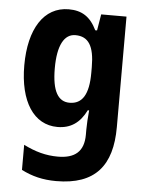

<svg xmlns="http://www.w3.org/2000/svg" viewBox="-54 -555 643 846"><g transform="rotate(5 268.0 -131.5)"><path d="M226 248C399 248 472 158 472 -12V-501H360L348 -429H340C312 -487 274 -511 216 -511C106 -511 42 -409 42 -248C42 -88 106 10 211 10C269 10 310 -18 338 -75H344C341 -45 339 -12 339 10V33C339 108 299 140 224 140C171 140 124 127 72 101V212C119 236 167 248 226 248ZM255 -101C205 -101 177 -144 177 -247C177 -349 206 -400 255 -400C313 -400 339 -359 339 -266V-240C339 -145 311 -101 255 -101Z"/></g></svg>

Font: Noto Sans Armenian Condensed
Style: Bold
Weight: 700
Width: 3
Designer: Monotype Design Team
Foundry: Monotype Imaging Inc.
Version: Version 2.008